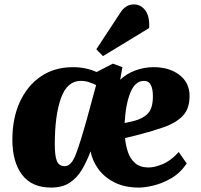

<svg xmlns="http://www.w3.org/2000/svg" viewBox="-20 -835 910 869"><path d="M676 -531Q746 -531 792 -496Q838 -461 838 -400Q838 -342 806.5 -310Q775 -278 723.5 -260Q672 -242 610 -226L546 -210Q549 -176 559.5 -145.5Q570 -115 592.5 -96Q615 -77 652 -77Q680 -77 717 -92.5Q754 -108 789 -147L825 -95Q796 -52 755.5 -28.5Q715 -5 675.5 4.5Q636 14 609 14Q545 14 499 -9Q453 -32 425.5 -69.5Q398 -107 390 -150Q373 -105 351 -67.5Q329 -30 295.5 -8Q262 14 211 14Q124 14 80 -44Q36 -102 36 -203Q36 -300 70 -374Q104 -448 165.5 -489.5Q227 -531 310 -531Q341 -531 368.5 -525Q396 -519 417 -509L491 -547L534 -531L524 -474Q552 -501 592 -516Q632 -531 676 -531ZM672 -400Q672 -432 662.5 -450.5Q653 -469 632 -469Q592 -469 570.5 -417Q549 -365 544 -278L588 -288Q629 -299 650.5 -322.5Q672 -346 672 -400ZM273 -83Q302 -83 322 -133.5Q342 -184 374 -299L415 -450Q401 -457 383 -463Q365 -469 346 -469Q284 -469 256 -391Q228 -313 228 -182Q228 -129 237.5 -106Q247 -83 273 -83ZM527 -781Q537 -796 551.5 -805.5Q566 -815 586 -815Q618 -815 638 -787.5Q658 -760 655 -708L446 -581L416 -612Z"/></svg>

Font: Literata 36pt ExtraBold
Style: Italic
Weight: 800
Italic angle: -2°
Designer: Latin by Veronika Burian and Jose Scaglione. Greek by Irene Vlachou. Cyrillic by Vera Evstafieva
Foundry: TypeTogether
Version: Version 3.002